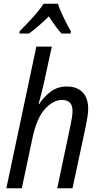

<svg xmlns="http://www.w3.org/2000/svg" viewBox="-20 -1010 535 1030"><path d="M14 0H97L153 -264Q176 -376 221 -425Q266 -474 312 -474Q369 -474 369 -415Q369 -398 365.5 -377Q362 -356 357 -332L287 0H369L440 -332Q445 -357 449 -381.5Q453 -406 453 -426Q453 -485 422.5 -515.5Q392 -546 339 -546Q288 -546 251.5 -518Q215 -490 190 -452H187Q203 -510 215 -562L258 -760H175ZM84 -830H135Q183 -864 242 -922Q279 -864 310 -830H359L360 -842Q344 -870 322.5 -913.5Q301 -957 291 -990H214Q192 -956 153.5 -914Q115 -872 85 -842Z"/></svg>

Font: Noto Sans UI SemiCondensed
Style: Italic
Weight: 400
Width: 4
Italic angle: -12°
Designer: Monotype Design Team
Foundry: Monotype Imaging Inc.
Version: Version 1.901